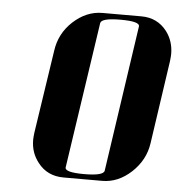

<svg xmlns="http://www.w3.org/2000/svg" viewBox="-47 -660 664 706"><g transform="rotate(5 284.5 -307.5)"><path d="M89.8 -127.9Q89.8 -136.2 91.8 -153.8L138.2 -460.9Q147 -525.4 194.8 -569.8Q244.1 -615.2 303.2 -615.2H446.8Q505.9 -615.2 541 -569.8Q567.9 -534.2 567.9 -486.8Q567.9 -478.5 565.9 -460.9L521 -153.8Q512.2 -90.8 462.9 -44.9Q414.1 0 356 0H212.9Q152.8 0 118.2 -44.9Q89.8 -80.6 89.8 -127.9ZM217.8 -38.1Q214.8 -19 287.1 -19Q358.9 -19 361.8 -38.1L440.9 -577.1Q443.8 -596.2 372.1 -596.2Q300.8 -596.2 297.9 -577.1Z"/></g></svg>

Font: Hjet
Style: Italic
Weight: 400
Designer: T. Christopher White
Version: Version 1.2